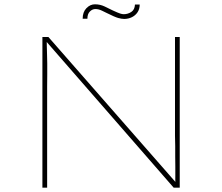

<svg xmlns="http://www.w3.org/2000/svg" viewBox="-20 -872 1033 892"><path d="M177 0V-700H205L800 -21L795 -20Q794 -36 794.5 -56Q795 -76 794.5 -98.5Q794 -121 794 -145Q794 -169 794 -193.5Q794 -218 793 -241V-700H815V0H787L190 -685H197Q197 -673 197.5 -657Q198 -641 198.5 -621Q199 -601 199.5 -577Q200 -553 199.5 -526.5Q199 -500 199 -470V0ZM557 -784Q545 -784 529 -788.5Q513 -793 475 -812Q469 -815 453.5 -822.5Q438 -830 423 -830Q409 -830 397.5 -818.5Q386 -807 386 -785H364Q364 -816 381.5 -834Q399 -852 421 -852Q445 -852 466 -842Q487 -832 505 -823Q529 -812 538.5 -809Q548 -806 555 -806Q574 -806 590 -816.5Q606 -827 607 -851H629Q629 -830 619 -815Q609 -800 592.5 -792Q576 -784 557 -784Z"/></svg>

Font: Lexend Tera Thin
Style: Regular
Weight: 250
Version: Version 1.007